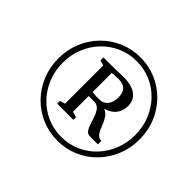

<svg xmlns="http://www.w3.org/2000/svg" viewBox="-177 -1174 1379 1379"><g transform="rotate(45 512.0 -485.0)"><path d="M130.5 -485.5Q130.5 -574.5 162.2 -651Q194 -727.5 250.5 -785.2Q307 -843 382 -875.2Q457 -907.5 543 -907.5Q629 -907.5 704 -875.2Q779 -843 835.2 -785.2Q891.5 -727.5 923.2 -651Q955 -574.5 955 -485.5Q955 -396.5 923.2 -319.2Q891.5 -242 835.2 -184.2Q779 -126.5 704 -94Q629 -61.5 543 -61.5Q457 -61.5 382 -94Q307 -126.5 250.5 -184.2Q194 -242 162.2 -319.2Q130.5 -396.5 130.5 -485.5ZM174.5 -485.5Q174.5 -405 202.5 -335.2Q230.5 -265.5 280.8 -212.8Q331 -160 398 -130.2Q465 -100.5 543 -100.5Q620.5 -100.5 687.8 -130.2Q755 -160 804.8 -212.8Q854.5 -265.5 882.5 -335.2Q910.5 -405 910.5 -485.5Q910.5 -565.5 882.5 -635Q854.5 -704.5 804.8 -757.2Q755 -810 687.8 -839.5Q620.5 -869 543 -869Q465 -869 398 -839.2Q331 -809.5 280.8 -757Q230.5 -704.5 202.5 -634.8Q174.5 -565 174.5 -485.5ZM394.5 -289V-677.5L354.5 -688.5V-719H433.5Q456.5 -719 474 -719.5Q491.5 -720 509.2 -720.8Q527 -721.5 552.5 -722Q641 -722 684 -688.5Q727 -655 727 -597Q727 -547 699 -511.2Q671 -475.5 618.5 -462.5Q646 -450.5 661.5 -429Q677 -407.5 687 -383.2Q697 -359 706.2 -336.8Q715.5 -314.5 729.5 -299.8Q743.5 -285 768 -283.5V-249H686.5Q663.5 -249 650.5 -266.8Q637.5 -284.5 628.8 -311.5Q620 -338.5 610.8 -366.8Q601.5 -395 586.8 -417.2Q572 -439.5 546 -447L475.5 -448V-288L519 -276.5V-249H354.5V-276.5ZM475.5 -488Q482.5 -486 496.5 -485.2Q510.5 -484.5 525.5 -484.5Q540.5 -484.5 550 -484.5Q589 -484.5 611.8 -514.5Q634.5 -544.5 634.5 -590Q634.5 -639 611.2 -662.5Q588 -686 545 -686Q527 -686 511 -685.2Q495 -684.5 475.5 -681.5Z"/></g></svg>

Font: Merriweather 96pt
Style: Italic
Weight: 400
Italic angle: -7.8°
Version: Version 2.101